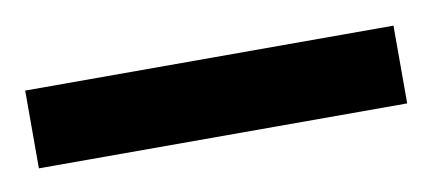

<svg xmlns="http://www.w3.org/2000/svg" viewBox="-27 -732 401 178"><g transform="rotate(-10 173.5 -642.5)"><path d="M0 -678.7H346.7V-605.5H0Z"/></g></svg>

Font: Andika Viet
Style: Regular
Weight: 400
Designer: Victor Gaultney, Annie Olsen, Julie Remington, Don Collingsworth, Eric Hays, Becca Hirsbrunner
Foundry: SIL International
Version: Version 5.000